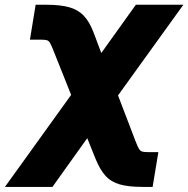

<svg xmlns="http://www.w3.org/2000/svg" viewBox="-89 -562 771 787"><path d="M-68.8 204.1 282.2 -283.7H351.6L467.3 18.6Q475.1 39.1 480.7 48.1Q486.3 57.1 494.1 59.3Q502 61.5 517.6 61.5H560.1L536.6 204.1H494.6Q438.5 204.1 402.6 194.1Q366.7 184.1 343.5 158.7Q320.3 133.3 301.8 86.9L268.6 4.4L126 204.1ZM247.1 -61.5 129.4 -356.4Q121.1 -377 116 -386Q110.8 -395 103 -397.2Q95.2 -399.4 79.1 -399.4H33.7L57.1 -542.5H102.1Q158.7 -542.5 195.1 -532.2Q231.4 -522 255.1 -496.8Q278.8 -471.7 295.9 -425.3L326.2 -344.7L467.8 -542.5H662.6L315.9 -61.5Z"/></svg>

Font: Inter 16pt Black
Style: Italic
Weight: 900
Italic angle: -9.3988°
Version: Version 4.001;git-66647c0bb